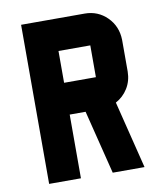

<svg xmlns="http://www.w3.org/2000/svg" viewBox="-80 -775 727 842"><g transform="rotate(-10 283.0 -354.0)"><path d="M354 -425.3V-566.9H212.4V-425.3ZM354 -708.5Q412.6 -708.5 453.4 -668Q494.1 -627.4 495.6 -566.9V-425.3Q495.1 -383.8 474.9 -351.1Q454.6 -318.4 420.9 -300.3L495.6 0H354L283.2 -283.7H212.4V0H70.8V-708.5Z"/></g></svg>

Font: Blazma
Style: Regular
Weight: 400
Designer: GGBotNet
Version: 1.00